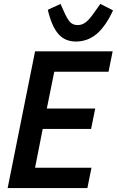

<svg xmlns="http://www.w3.org/2000/svg" viewBox="-20 -960 597 980"><path d="M19 0 159 -698H555L534 -594H257L219 -406H466L445 -302H198L159 -104H447L426 0ZM367 -748Q312 -748 278 -786.5Q244 -825 224 -910L289 -940L306 -902Q324 -861 338.5 -846.5Q353 -832 376 -832Q388 -832 398 -835.5Q408 -839 418.5 -847Q429 -855 440.5 -869Q452 -883 466 -903L492 -940L557 -907Q519 -825 473 -786.5Q427 -748 367 -748Z"/></svg>

Font: IBM Plex Sans Condensed SemiBold
Style: Italic
Weight: 600
Width: 3
Italic angle: -11°
Designer: Mike Abbink, Paul van der Laan, Pieter van Rosmalen
Foundry: Bold Monday
Version: Version 1.3